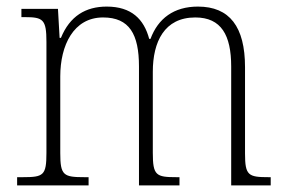

<svg xmlns="http://www.w3.org/2000/svg" viewBox="-20 -563 868 583"><path d="M32 0H249V-25H237C173 -25 163 -30 163 -98V-331C163 -425 203 -510 293 -510C373 -510 402 -459 402 -361V0H525V-25H516C454 -25 444 -30 444 -99V-345C444 -436 479 -510 573 -510C652 -510 682 -456 682 -361V0H802V-25H796C734 -25 724 -30 724 -97V-359C724 -482 677 -543 581 -543C508 -543 460 -507 437 -445H433C417 -505 379 -543 304 -543C240 -543 192 -514 165 -448H161L156 -536H45V-511H55C111 -511 121 -504 121 -436V-99C121 -30 112 -25 49 -25H32Z"/></svg>

Font: Noto Serif Bengali SemiCondensed ExtraLight
Style: Regular
Weight: 200
Width: 4
Designer: Juan Bruce, Universal Thirst, Indian Type Foundry and the Monotype Design Team.
Foundry: Monotype Imaging Inc.
Version: Version 2.003